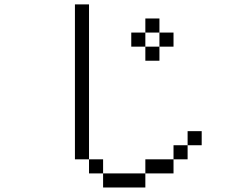

<svg xmlns="http://www.w3.org/2000/svg" viewBox="-20 -832 1040 852"><path d="M875 -187.5V-250H812.5V-187.5H750V-125H625V-62.5H437.5V0H625V-62.5H750V-125H812.5V-187.5ZM750 -625V-687.5H687.5V-625H625V-562.5H687.5V-625ZM437.5 -62.5V-125H375V-62.5ZM375 -125V-812.5H312.5V-125ZM625 -625V-687.5H562.5V-625ZM625 -687.5H687.5V-750H625Z"/></svg>

Font: BFUnifontExMono
Style: Regular
Weight: 500
Version: Version 15.0.06